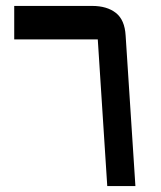

<svg xmlns="http://www.w3.org/2000/svg" viewBox="-20 -628 545 648"><path d="M342 0 310 -495H28V-608H291Q341 -608 371 -584.5Q401 -561 404 -508L437 0Z"/></svg>

Font: IBM Plex Sans Arabic Medm
Style: Regular
Weight: 500
Designer: Mike Abbink, Paul van der Laan, Pieter van Rosmalen, Wael Morcos, Khajak Apelian
Foundry: Bold Monday
Version: Version 1.005